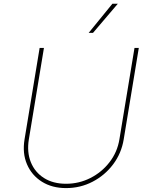

<svg xmlns="http://www.w3.org/2000/svg" viewBox="-20 -980 790 1012"><path d="M688.9 -727.3H711.6L632.1 -245.7Q620 -171.9 576.3 -113.8Q532.7 -55.8 468 -22.2Q403.4 11.4 328.1 11.4Q254.3 11.4 200.6 -22.4Q147 -56.1 122.2 -114.2Q97.3 -172.2 109.4 -245.7L188.9 -727.3H211.6L132.1 -245.7Q121.1 -178.3 142.4 -125.4Q163.7 -72.4 211.6 -41.9Q259.6 -11.4 328.1 -11.4Q396.7 -11.4 456.7 -41.9Q516.7 -72.4 557.5 -125.4Q598.4 -178.3 609.4 -245.7ZM447.4 -806.8 572.4 -960.2H600.9L470.2 -806.8Z"/></svg>

Font: Inter UI Thin
Style: Italic
Weight: 100
Italic angle: -9.39999°
Designer: Rasmus Andersson
Foundry: rsms
Version: 3.2;8d6f07862